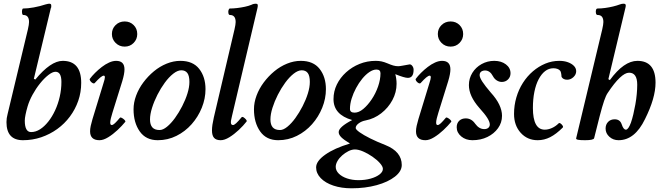

<svg xmlns="http://www.w3.org/2000/svg" viewBox="-20 -745 3564 1038"><path d="M104 13Q15 13 15 -85Q15 -96 16.5 -106.5Q18 -117 21 -128L131 -587Q134 -601 135.5 -610Q137 -619 137 -626Q137 -664 106 -664Q101 -664 99.5 -673Q98 -682 99.5 -690.5Q101 -699 106 -699Q130 -699 163 -705Q196 -711 226 -721Q241 -725 246 -725Q257 -725 257 -716Q257 -710 257 -707Q257 -704 255 -702L163 -319L171 -315Q254 -416 319 -416Q419 -416 419 -297Q419 -246 403 -200Q387 -154 358 -115Q329 -76 289.5 -47.5Q250 -19 203 -3Q156 13 104 13ZM148 -31Q173 -31 196.5 -46Q220 -61 241 -87.5Q262 -114 278 -148.5Q294 -183 303 -222.5Q312 -262 312 -302Q312 -357 280 -357Q264 -357 241.5 -339.5Q219 -322 196.5 -294Q174 -266 156 -233Q138 -200 129 -169Q122 -145 118 -125Q114 -105 114 -93Q114 -31 148 -31Z M518 13Q467 13 467 -35Q467 -48 470.5 -64.5Q474 -81 480 -101L539 -294Q547 -318 547 -327Q547 -336 541 -336Q534 -336 522 -326Q510 -316 492 -296Q488 -292 480.5 -296Q473 -300 468 -307.5Q463 -315 466 -319Q477 -334 494 -351Q511 -368 530.5 -383Q550 -398 570 -407Q590 -416 608 -416Q653 -416 653 -370Q653 -358 650 -342Q647 -326 641 -306L588 -136Q577 -101 576 -85Q575 -69 584 -69Q591 -69 601.5 -79Q612 -89 628 -108Q631 -112 639 -107.5Q647 -103 653.5 -96.5Q660 -90 657 -86Q640 -65 615.5 -42Q591 -19 565 -3Q539 13 518 13ZM654 -493Q625 -493 605 -513Q585 -533 585 -561Q585 -590 605 -609.5Q625 -629 654 -629Q683 -629 702.5 -609.5Q722 -590 722 -561Q722 -533 702.5 -513Q683 -493 654 -493Z M833 13Q769 13 735.5 -34.5Q702 -82 702 -154Q702 -191 716 -228.5Q730 -266 755 -299.5Q780 -333 812 -359.5Q844 -386 881 -401Q918 -416 955 -416Q1023 -416 1057 -372.5Q1091 -329 1091 -263Q1091 -212 1071 -162.5Q1051 -113 1016 -73.5Q981 -34 934 -10.5Q887 13 833 13ZM843 -42Q861 -42 883 -60Q905 -78 926 -107Q947 -136 965 -171Q983 -206 993.5 -240Q1004 -274 1004 -302Q1004 -335 993 -350Q982 -365 960 -365Q940 -365 916.5 -346.5Q893 -328 871 -298Q849 -268 831 -232.5Q813 -197 802 -162Q791 -127 791 -99Q791 -71 803.5 -56.5Q816 -42 843 -42Z M1173 13Q1149 13 1137.5 0.5Q1126 -12 1126 -40Q1126 -54 1128.5 -71Q1131 -88 1136 -110L1248 -587Q1251 -601 1252.5 -610Q1254 -619 1254 -626Q1254 -664 1223 -664Q1217 -664 1215 -673Q1213 -682 1215.5 -690.5Q1218 -699 1223 -699Q1240 -699 1261.5 -701.5Q1283 -704 1304 -708.5Q1325 -713 1339 -719Q1347 -723 1353 -724Q1359 -725 1363 -725Q1371 -725 1373 -720Q1375 -715 1372 -702L1234 -117Q1227 -90 1228.5 -79.5Q1230 -69 1240 -69Q1246 -69 1257 -79Q1268 -89 1286 -111Q1290 -115 1297 -110.5Q1304 -106 1310 -99Q1316 -92 1313 -88Q1296 -66 1271 -42.5Q1246 -19 1220 -3Q1194 13 1173 13Z M1484 13Q1420 13 1386.5 -34.5Q1353 -82 1353 -154Q1353 -191 1367 -228.5Q1381 -266 1406 -299.5Q1431 -333 1463 -359.5Q1495 -386 1532 -401Q1569 -416 1606 -416Q1674 -416 1708 -372.5Q1742 -329 1742 -263Q1742 -212 1722 -162.5Q1702 -113 1667 -73.5Q1632 -34 1585 -10.5Q1538 13 1484 13ZM1494 -42Q1512 -42 1534 -60Q1556 -78 1577 -107Q1598 -136 1616 -171Q1634 -206 1644.5 -240Q1655 -274 1655 -302Q1655 -335 1644 -350Q1633 -365 1611 -365Q1591 -365 1567.5 -346.5Q1544 -328 1522 -298Q1500 -268 1482 -232.5Q1464 -197 1453 -162Q1442 -127 1442 -99Q1442 -71 1454.5 -56.5Q1467 -42 1494 -42Z M1880 273Q1826 273 1782.5 258.5Q1739 244 1714 218Q1689 192 1689 160Q1689 126 1738.5 91Q1788 56 1872 31Q1839 11 1825 -3Q1811 -17 1811 -31Q1811 -58 1884 -96Q1783 -125 1783 -209Q1783 -251 1801 -288Q1819 -325 1851 -354Q1883 -383 1924 -399.5Q1965 -416 2011 -416Q2028 -416 2042.5 -413Q2057 -410 2076 -402Q2092 -395 2105.5 -391Q2119 -387 2133 -387Q2140 -387 2156 -390Q2172 -393 2195 -397Q2203 -397 2209.5 -388Q2216 -379 2216 -368Q2216 -324 2185 -324Q2176 -324 2159 -329Q2142 -334 2117 -344Q2120 -334 2122 -320Q2124 -306 2124 -292Q2124 -246 2101.5 -204Q2079 -162 2041 -132.5Q2003 -103 1957 -94Q1935 -90 1919 -78Q1903 -66 1903 -53Q1903 -45 1924 -30Q1945 -15 1981 3Q2017 21 2063 39Q2108 57 2130 84Q2152 111 2152 147Q2152 181 2115 210Q2078 239 2016.5 256Q1955 273 1880 273ZM1918 229Q1954 229 1984 220.5Q2014 212 2032 198Q2050 184 2050 168Q2050 155 2034 137Q2018 119 1993.5 102Q1969 85 1943.5 74Q1918 63 1899 63Q1882 63 1864 72Q1846 81 1830 95Q1814 109 1804.5 125.5Q1795 142 1795 157Q1795 177 1811.5 193.5Q1828 210 1856 219.5Q1884 229 1918 229ZM1897 -136Q1920 -136 1944 -156Q1968 -176 1989.5 -208Q2011 -240 2024 -277.5Q2037 -315 2037 -349Q2037 -369 2015 -369Q1997 -369 1977 -355.5Q1957 -342 1938.5 -319.5Q1920 -297 1905 -269Q1890 -241 1881 -212Q1872 -183 1872 -156Q1872 -136 1897 -136Z M2280 13Q2229 13 2229 -35Q2229 -48 2232.5 -64.5Q2236 -81 2242 -101L2301 -294Q2309 -318 2309 -327Q2309 -336 2303 -336Q2296 -336 2284 -326Q2272 -316 2254 -296Q2250 -292 2242.5 -296Q2235 -300 2230 -307.5Q2225 -315 2228 -319Q2239 -334 2256 -351Q2273 -368 2292.5 -383Q2312 -398 2332 -407Q2352 -416 2370 -416Q2415 -416 2415 -370Q2415 -358 2412 -342Q2409 -326 2403 -306L2350 -136Q2339 -101 2338 -85Q2337 -69 2346 -69Q2353 -69 2363.5 -79Q2374 -89 2390 -108Q2393 -112 2401 -107.5Q2409 -103 2415.5 -96.5Q2422 -90 2419 -86Q2402 -65 2377.5 -42Q2353 -19 2327 -3Q2301 13 2280 13ZM2416 -493Q2387 -493 2367 -513Q2347 -533 2347 -561Q2347 -590 2367 -609.5Q2387 -629 2416 -629Q2445 -629 2464.5 -609.5Q2484 -590 2484 -561Q2484 -533 2464.5 -513Q2445 -493 2416 -493Z M2534 13Q2498 13 2473.5 -7.5Q2449 -28 2449 -57Q2449 -79 2462.5 -92Q2476 -105 2498 -105Q2529 -105 2549 -76Q2570 -47 2598 -47Q2612 -47 2620 -54Q2628 -61 2628 -72Q2628 -86 2614.5 -107.5Q2601 -129 2571 -162Q2543 -194 2529 -224.5Q2515 -255 2515 -285Q2515 -321 2533.5 -351Q2552 -381 2583.5 -398.5Q2615 -416 2652 -416Q2690 -416 2715 -397Q2740 -378 2740 -349Q2740 -329 2726.5 -315.5Q2713 -302 2693 -302Q2679 -302 2666 -310Q2653 -318 2645 -333Q2629 -364 2602 -364Q2594 -364 2587 -361Q2580 -358 2576.5 -352.5Q2573 -347 2573 -339Q2573 -326 2588 -303Q2603 -280 2633 -245Q2664 -211 2679 -179.5Q2694 -148 2694 -119Q2694 -82 2672.5 -52Q2651 -22 2615 -4.5Q2579 13 2534 13Z M2887 13Q2831 13 2795 -27Q2759 -67 2759 -129Q2759 -175 2771.5 -218Q2784 -261 2807 -297Q2830 -333 2861 -359.5Q2892 -386 2928 -401Q2964 -416 3004 -416Q3030 -416 3050.5 -408.5Q3071 -401 3083 -388.5Q3095 -376 3095 -360Q3095 -342 3080 -328Q3065 -314 3046 -314Q3025 -314 3016 -329Q3015 -343 3013 -351.5Q3011 -360 3008 -363Q3003 -369 2993.5 -372.5Q2984 -376 2972 -376Q2947 -376 2927 -360.5Q2907 -345 2892 -316.5Q2877 -288 2869 -248.5Q2861 -209 2861 -161Q2861 -103 2877 -73.5Q2893 -44 2925 -44Q2944 -44 2964 -53Q2984 -62 3000 -78Q3004 -82 3010.5 -77.5Q3017 -73 3021.5 -66Q3026 -59 3022 -55Q2987 -20 2954.5 -3.5Q2922 13 2887 13Z M3143 13Q3115 13 3104 10.5Q3093 8 3095 2L3236 -587Q3239 -601 3240.5 -610Q3242 -619 3242 -626Q3242 -664 3211 -664Q3204 -664 3202 -673Q3200 -682 3202 -690.5Q3204 -699 3211 -699Q3230 -699 3252 -702Q3274 -705 3294.5 -710Q3315 -715 3331 -721Q3336 -723 3341 -724Q3346 -725 3351 -725Q3363 -725 3363 -716Q3363 -712 3362.5 -709Q3362 -706 3361 -702L3269 -317L3277 -312Q3353 -416 3426 -416Q3524 -416 3524 -298Q3524 -215 3467 -101Q3412 13 3324 13Q3295 13 3274.5 -5.5Q3254 -24 3254 -50Q3254 -72 3267.5 -86Q3281 -100 3303 -100Q3332 -100 3341 -73Q3346 -58 3351.5 -51Q3357 -44 3364 -44Q3377 -44 3391 -82Q3398 -102 3404 -127.5Q3410 -153 3415 -181Q3420 -209 3422.5 -236.5Q3425 -264 3425 -287Q3425 -352 3381 -352Q3338 -352 3265 -242Q3256 -229 3246 -200Q3236 -171 3222 -117L3192 2Q3189 13 3143 13Z"/></svg>

Font: Junicode VF
Style: Italic
Weight: 400
Italic angle: -11°
Designer: Peter S. Baker
Version: Version 2.209